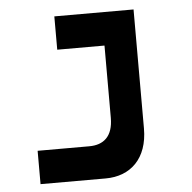

<svg xmlns="http://www.w3.org/2000/svg" viewBox="-46 -632 678 678"><g transform="rotate(-5 293.0 -293.0)"><path d="M70.8 0H301.8C390.1 0 451.7 -57.6 451.7 -164.1V-585.9H170.9V-467.8H338.4V-211.9C338.4 -145.5 304.7 -118.2 253.9 -118.2H70.8Z"/></g></svg>

Font: Cascadia Mono SemiBold
Style: Regular
Weight: 600
Monospace: yes
Designer: Aaron Bell
Foundry: Saja Typeworks
Version: Version 2404.023